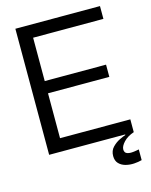

<svg xmlns="http://www.w3.org/2000/svg" viewBox="-121 -738 766 971"><g transform="rotate(-15 262.0 -253.0)"><path d="M55 0V-660H498V-593H130V-366H451V-302H130V-67H498V0ZM500 147Q482 152 459.5 153.5Q437 155 415.5 149.5Q394 144 380 129.5Q366 115 366 90Q366 62 383.5 44Q401 26 422 16Q443 6 453 3V-6H498V0Q463 12 443.5 33Q424 54 424 71Q424 88 437 93Q450 98 468 96Q486 94 500 91Z"/></g></svg>

Font: Bricolage Grotesque 96pt Light
Style: Regular
Weight: 300
Designer: Mathieu Triay
Foundry: Atelier Triay
Version: Version 1.001; ttfautohint (v1.8.4.7-5d5b);gftools[0.9.33.de